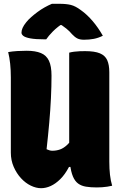

<svg xmlns="http://www.w3.org/2000/svg" viewBox="-20 -977 640 1010"><path d="M570 0Q558 3 544.5 5Q531 7 517 8Q503 9 489 9Q457 9 432.5 5Q408 1 391 -11.5Q374 -24 363.5 -49Q353 -74 348.5 -113.5Q344 -153 344 -213Q344 -274 344 -335Q344 -396 344 -456.5Q344 -517 344 -578Q344 -639 344 -700Q355 -703 369.5 -705Q384 -707 399.5 -707.5Q415 -708 428 -708Q478 -708 505.5 -696.5Q533 -685 544 -660.5Q555 -636 555 -597Q555 -544 555 -486.5Q555 -429 555 -369.5Q555 -310 555 -249Q555 -188 555 -127Q555 -89 558.5 -58Q562 -27 570 0ZM196 13Q170 13 142 -0.5Q114 -14 90.5 -39.5Q67 -65 52 -99.5Q37 -134 37 -174Q37 -240 37 -306Q37 -372 37 -438.5Q37 -505 37 -570Q37 -608 33.5 -641.5Q30 -675 23 -703Q46 -707 71 -708.5Q96 -710 120 -710Q166 -710 195 -698Q224 -686 237.5 -657.5Q251 -629 251 -579Q251 -524 248 -461Q245 -398 239 -330.5Q233 -263 225 -192Q232 -189 239.5 -186.5Q247 -184 255 -184Q276 -184 295 -190.5Q314 -197 333 -214.5Q352 -232 370 -266V-99H343Q322 -59 297 -34.5Q272 -10 246.5 1.5Q221 13 196 13ZM253 -957Q260 -957 267 -957Q274 -957 280.5 -957Q287 -957 294 -957Q329 -957 353 -951Q377 -945 405 -924Q422 -912 437.5 -897.5Q453 -883 467.5 -866Q482 -849 495.5 -829.5Q509 -810 521 -789Q497 -777 473 -772.5Q449 -768 422 -768Q400 -768 386.5 -775Q373 -782 359 -797Q346 -813 328.5 -827Q311 -841 278 -862L333 -845Q320 -845 302 -845Q284 -845 267 -845L322 -862Q281 -835 258 -811.5Q235 -788 223 -770H217Q167 -770 140 -775Q113 -780 103 -788Q93 -796 93 -805Q93 -817 99 -830.5Q105 -844 118 -860Q129 -874 144.5 -887.5Q160 -901 177.5 -914Q195 -927 214.5 -938Q234 -949 253 -957Z"/></svg>

Font: Recursive Monospace Casual Black
Style: Regular
Weight: 900
Version: Version 1.047